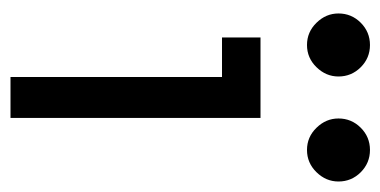

<svg xmlns="http://www.w3.org/2000/svg" viewBox="-204 -538 742 375"><g transform="rotate(90 167.5 -351.0)"><path d="M130.9 0V-488.3H210.9V0ZM53.7 -413.1V-488.3H210.9V-413.1ZM273.4 -579.1Q248 -579.1 230 -597.7Q211.9 -616.2 211.9 -640.6Q211.9 -666 230 -684.1Q248 -702.1 273.4 -702.1Q298.8 -702.1 316.9 -684.1Q335 -666 335 -640.6Q335 -616.2 316.9 -597.7Q298.8 -579.1 273.4 -579.1ZM68.4 -579.1Q43 -579.1 24.9 -597.7Q6.8 -616.2 6.8 -640.6Q6.8 -666 24.9 -684.1Q43 -702.1 68.4 -702.1Q93.8 -702.1 111.8 -684.1Q129.9 -666 129.9 -640.6Q129.9 -616.2 111.8 -597.7Q93.8 -579.1 68.4 -579.1Z"/></g></svg>

Font: Sen
Style: Regular
Weight: 400
Designer: Kosal Sen, Philatype
Foundry: Philatype
Version: Version 2.000;gftools[0.9.31]